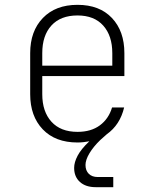

<svg xmlns="http://www.w3.org/2000/svg" viewBox="-20 -580 640 795"><path d="M376 195Q335 195 311 173.5Q287 152 287 115Q287 92 301.5 64.5Q316 37 350 5Q339 7 326.5 8.5Q314 10 301 10Q209 10 157 -44.5Q105 -99 105 -190V-360Q105 -451 157.5 -505.5Q210 -560 301 -560Q392 -560 443.5 -505.5Q495 -451 495 -360V-265H155V-190Q155 -118 193 -76Q231 -34 301 -34Q357 -34 393.5 -61Q430 -88 444 -135H494Q477 -63 422 -24L395 0Q367 27 350.5 54.5Q334 82 334 103Q334 126 347.5 139.5Q361 153 385 153H449V195ZM155 -308H445V-360Q445 -432 407.5 -474Q370 -516 301 -516Q231 -516 193 -474.5Q155 -433 155 -360Z"/></svg>

Font: JetBrains Mono NL Thin
Style: Regular
Weight: 100
Monospace: yes
Designer: Philipp Nurullin, Konstantin Bulenkov
Foundry: JetBrains
Version: Version 2.305; ttfautohint (v1.8.4.7-5d5b)